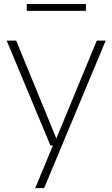

<svg xmlns="http://www.w3.org/2000/svg" viewBox="-20 -750 580 990"><path d="M240 0 14.5 -540.5H63.5L270.5 -36L479 -540.5H525L207.5 220H161.5L253 0ZM118 -694V-729.5H423V-694Z"/></svg>

Font: Encode Sans Semi Expanded ExtraLight
Style: Regular
Weight: 200
Width: 6
Designer: Multiple Designers
Foundry: Impallari Type
Version: Version 3.000; ttfautohint (v1.8.3) -l 8 -r 50 -G 200 -x 14 